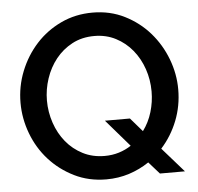

<svg xmlns="http://www.w3.org/2000/svg" viewBox="-52 -768 853 826"><g transform="rotate(-5 375.0 -355.0)"><path d="M560 -52Q520 -25 473.5 -10Q427 5 375 5Q299 5 236.5 -26Q174 -57 129 -107Q84 -157 59.5 -222Q35 -287 35 -355Q35 -426 61 -491Q87 -556 132.5 -606Q178 -656 240.5 -685.5Q303 -715 377 -715Q453 -715 515.5 -683.5Q578 -652 622.5 -601Q667 -550 691.5 -485.5Q716 -421 716 -354Q716 -283 691 -219.5Q666 -156 621 -106L714 0H606ZM376 -96Q409 -96 438 -105Q467 -114 491 -130L390 -247H498L549 -188Q575 -223 588 -266.5Q601 -310 601 -355Q601 -406 585 -452.5Q569 -499 539.5 -535Q510 -571 468.5 -592.5Q427 -614 376 -614Q322 -614 280 -591.5Q238 -569 209 -532.5Q180 -496 164.5 -449.5Q149 -403 149 -355Q149 -305 165 -258Q181 -211 210.5 -175Q240 -139 282 -117.5Q324 -96 376 -96Z"/></g></svg>

Font: IngvarSans
Style: Regular
Weight: 600
Version: Version 3.000